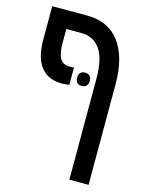

<svg xmlns="http://www.w3.org/2000/svg" viewBox="-124 -669 741 984"><g transform="rotate(15 246.0 -177.0)"><path d="M180 -225Q103 -225 65.5 -274.5Q28 -324 28 -416V-595H214Q327 -595 386 -515.5Q445 -436 445 -296V241H343V-296Q343 -400 308 -450.5Q273 -501 207 -501H128V-428Q128 -372 143 -345.5Q158 -319 194 -319Q201 -319 206 -319.5Q211 -320 217 -321V-229Q207 -227 198.5 -226Q190 -225 180 -225ZM246 -275Q246 -293 255 -301.5Q264 -310 279 -310Q294 -310 303.5 -301.5Q313 -293 313 -275Q313 -257 303.5 -248Q294 -239 279 -239Q264 -239 255 -247.5Q246 -256 246 -275Z"/></g></svg>

Font: Noto Sans Hebrew Condensed Medium
Style: Regular
Weight: 500
Width: 3
Designer: Monotype Design Team
Foundry: Monotype Imaging Inc.
Version: Version 2.004; ttfautohint (v1.8.4.7-5d5b)